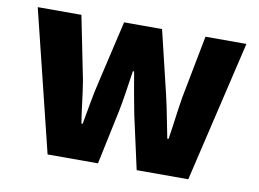

<svg xmlns="http://www.w3.org/2000/svg" viewBox="-66 -666 1029 762"><g transform="rotate(10 448.5 -284.5)"><path d="M168 0 28 -569H204L255 -315Q262 -272 267 -230Q272 -188 279 -144H284Q292 -188 299.5 -230.5Q307 -273 317 -315L376 -569H529L590 -315Q600 -272 608 -230Q616 -188 625 -144H630Q637 -188 642.5 -230Q648 -272 655 -315L704 -569H869L735 0H527L479 -217Q471 -257 464 -297.5Q457 -338 449 -384H444Q437 -338 431 -297.5Q425 -257 417 -217L371 0Z"/></g></svg>

Font: Noto Sans HK Thin Black
Style: Regular
Weight: 900
Version: Version 2.004-H2;hotconv 1.0.118;makeotfexe 2.5.65603